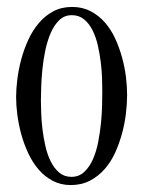

<svg xmlns="http://www.w3.org/2000/svg" viewBox="-20 -530 417 559"><path d="M350.1 -253.9Q350.1 -229 346.7 -200Q343.3 -170.9 335.4 -141.8Q327.6 -112.8 315.2 -85.4Q302.7 -58.1 284.4 -37.4Q266.1 -16.6 241.7 -3.9Q217.3 8.8 186 8.8Q156.7 8.8 133.3 -3.7Q109.9 -16.1 92.3 -36.6Q74.7 -57.1 62.3 -83.7Q49.8 -110.4 42 -138.9Q34.2 -167.5 30.5 -195.6Q26.9 -223.6 26.9 -247.1Q26.9 -271 30.5 -299.8Q34.2 -328.6 42 -357.7Q49.8 -386.7 62.5 -414.3Q75.2 -441.9 93.3 -463.1Q111.3 -484.4 135.3 -497.1Q159.2 -509.8 189.9 -509.8Q220.2 -509.8 243.9 -497.3Q267.6 -484.9 285.4 -464.6Q303.2 -444.3 315.4 -417.7Q327.6 -391.1 335.4 -362.5Q343.3 -334 346.7 -305.9Q350.1 -277.8 350.1 -253.9ZM277.8 -266.1Q277.8 -280.3 277.1 -302.2Q276.4 -324.2 273.4 -348.6Q270.5 -373 264.9 -397.5Q259.3 -421.9 249.5 -441.7Q239.7 -461.4 224.9 -473.6Q210 -485.8 189 -485.8Q167.5 -485.8 152.6 -471.4Q137.7 -457 127.7 -434.1Q117.7 -411.1 111.8 -382.8Q106 -354.5 103.3 -326.9Q100.6 -299.3 99.9 -275.6Q99.1 -252 99.1 -237.8Q99.1 -223.6 99.9 -201.7Q100.6 -179.7 103.5 -155Q106.4 -130.4 112.1 -105.2Q117.7 -80.1 127.7 -60.1Q137.7 -40 152.3 -27.6Q167 -15.1 188 -15.1Q210 -15.1 225.3 -29.5Q240.7 -43.9 250.7 -66.7Q260.7 -89.4 266.1 -117.7Q271.5 -146 274.2 -173.8Q276.9 -201.7 277.3 -226.1Q277.8 -250.5 277.8 -266.1Z"/></svg>

Font: Scheherazade
Style: Regular
Weight: 400
Designer: SIL International
Foundry: SIL International
Version: Version 2.100 (build 932/914)